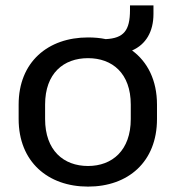

<svg xmlns="http://www.w3.org/2000/svg" viewBox="-20 -689 655 719"><path d="M309.6 9.8C460 9.8 567.9 -83 567.9 -243.2V-297.4C567.9 -388.2 532.7 -457.5 474.6 -500C526.4 -522.5 554.7 -570.8 554.7 -636.7V-668.9H466.8V-651.4C466.8 -574.7 443.4 -545.9 376 -542.5C355 -546.9 333 -548.8 309.6 -548.8C159.7 -548.8 49.8 -457 49.8 -297.4V-243.2C49.8 -83 159.7 9.8 309.6 9.8ZM309.6 -67.4C218.3 -67.4 148.9 -125.5 148.9 -243.2V-297.4C148.9 -414.6 218.3 -471.2 309.6 -471.2C400.4 -471.2 469.7 -414.6 469.7 -297.4V-243.2C469.7 -126 400.4 -67.4 309.6 -67.4Z"/></svg>

Font: Winston
Style: Regular
Weight: 400
Designer: Vernon Adams, Kim Jin-seong, David Berlow, Cristiano Sobral
Foundry: The Winston Project Authors
Version: Version 3.004